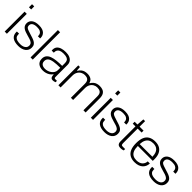

<svg xmlns="http://www.w3.org/2000/svg" viewBox="336 -2150 3590 3590"><g transform="rotate(45 2131.0 -355.5)"><path d="M72 -642V-723H130V-642ZM72 0V-526H130V0Z M440 12Q389 12 350 2Q311 -8 285 -27.5Q259 -47 245.5 -76.5Q232 -106 232 -144Q232 -148 232.5 -153Q233 -158 233 -162H291Q290 -156 290 -152.5Q290 -149 290 -145Q290 -103 309.5 -79.5Q329 -56 364 -47Q399 -38 445 -38Q485 -38 516 -49.5Q547 -61 565.5 -83Q584 -105 584 -137Q584 -177 560.5 -197.5Q537 -218 500 -229.5Q463 -241 423 -252Q392 -261 361 -271.5Q330 -282 305.5 -298Q281 -314 266 -338.5Q251 -363 251 -400Q251 -431 264 -456.5Q277 -482 301.5 -500.5Q326 -519 361.5 -528.5Q397 -538 443 -538Q497 -538 533.5 -526Q570 -514 591.5 -492.5Q613 -471 622.5 -446Q632 -421 632 -394Q632 -391 632 -386.5Q632 -382 631 -377H573V-392Q573 -413 563.5 -435Q554 -457 525.5 -472.5Q497 -488 440 -488Q407 -488 383 -482Q359 -476 343 -465.5Q327 -455 318.5 -439Q310 -423 310 -401Q310 -369 329.5 -352.5Q349 -336 380 -326.5Q411 -317 446 -305Q481 -294 516 -283Q551 -272 580 -256Q609 -240 626.5 -214Q644 -188 644 -146Q644 -108 628.5 -78.5Q613 -49 586 -29Q559 -9 521.5 1.5Q484 12 440 12Z M756 0V-723H814V0Z M1088 12Q1054 12 1023.5 4Q993 -4 970 -21.5Q947 -39 934 -66Q921 -93 921 -132Q921 -187 948.5 -221Q976 -255 1025 -273.5Q1074 -292 1141 -299Q1208 -306 1286 -306V-380Q1286 -414 1273.5 -438.5Q1261 -463 1229.5 -475.5Q1198 -488 1142 -488Q1088 -488 1057.5 -474Q1027 -460 1014 -437Q1001 -414 1001 -387V-370H945Q944 -375 944 -380Q944 -385 944 -392Q944 -443 970.5 -475Q997 -507 1044.5 -522.5Q1092 -538 1154 -538Q1215 -538 1257 -520Q1299 -502 1321.5 -469Q1344 -436 1344 -389V-72Q1344 -53 1350.5 -46Q1357 -39 1370 -39H1415V-3Q1398 4 1382.5 7.5Q1367 11 1352 11Q1325 11 1311.5 -1Q1298 -13 1293 -33.5Q1288 -54 1288 -79H1281Q1261 -50 1230.5 -29.5Q1200 -9 1163.5 1.5Q1127 12 1088 12ZM1096 -39Q1130 -39 1163.5 -50Q1197 -61 1224.5 -81.5Q1252 -102 1269 -130.5Q1286 -159 1286 -194V-256Q1183 -256 1116 -245Q1049 -234 1016.5 -207Q984 -180 984 -132Q984 -99 999 -78Q1014 -57 1039.5 -48Q1065 -39 1096 -39Z M1492 0V-526H1536L1543 -440H1550Q1573 -478 1600 -499.5Q1627 -521 1658.5 -529.5Q1690 -538 1726 -538Q1780 -538 1819 -516Q1858 -494 1872 -440H1879Q1900 -477 1927 -498.5Q1954 -520 1985.5 -529Q2017 -538 2052 -538Q2100 -538 2136 -522.5Q2172 -507 2192 -470.5Q2212 -434 2212 -371V0H2154V-368Q2154 -405 2145 -428Q2136 -451 2119.5 -463.5Q2103 -476 2082 -481Q2061 -486 2036 -486Q1996 -486 1960.5 -466Q1925 -446 1903 -407Q1881 -368 1881 -312V0H1823V-368Q1823 -405 1814 -428Q1805 -451 1789.5 -463.5Q1774 -476 1753 -481Q1732 -486 1709 -486Q1668 -486 1631.5 -466Q1595 -446 1572.5 -407Q1550 -368 1550 -312V0Z M2350 -642V-723H2408V-642ZM2350 0V-526H2408V0Z M2718 12Q2667 12 2628 2Q2589 -8 2563 -27.5Q2537 -47 2523.5 -76.5Q2510 -106 2510 -144Q2510 -148 2510.5 -153Q2511 -158 2511 -162H2569Q2568 -156 2568 -152.5Q2568 -149 2568 -145Q2568 -103 2587.5 -79.5Q2607 -56 2642 -47Q2677 -38 2723 -38Q2763 -38 2794 -49.5Q2825 -61 2843.5 -83Q2862 -105 2862 -137Q2862 -177 2838.5 -197.5Q2815 -218 2778 -229.5Q2741 -241 2701 -252Q2670 -261 2639 -271.5Q2608 -282 2583.5 -298Q2559 -314 2544 -338.5Q2529 -363 2529 -400Q2529 -431 2542 -456.5Q2555 -482 2579.5 -500.5Q2604 -519 2639.5 -528.5Q2675 -538 2721 -538Q2775 -538 2811.5 -526Q2848 -514 2869.5 -492.5Q2891 -471 2900.5 -446Q2910 -421 2910 -394Q2910 -391 2910 -386.5Q2910 -382 2909 -377H2851V-392Q2851 -413 2841.5 -435Q2832 -457 2803.5 -472.5Q2775 -488 2718 -488Q2685 -488 2661 -482Q2637 -476 2621 -465.5Q2605 -455 2596.5 -439Q2588 -423 2588 -401Q2588 -369 2607.5 -352.5Q2627 -336 2658 -326.5Q2689 -317 2724 -305Q2759 -294 2794 -283Q2829 -272 2858 -256Q2887 -240 2904.5 -214Q2922 -188 2922 -146Q2922 -108 2906.5 -78.5Q2891 -49 2864 -29Q2837 -9 2799.5 1.5Q2762 12 2718 12Z M3144 11Q3110 11 3090.5 0Q3071 -11 3063 -32Q3055 -53 3055 -80V-475H2983V-526H3056L3067 -672H3113V-526H3218V-475H3113V-94Q3113 -65 3120.5 -52Q3128 -39 3155 -39H3218V-3Q3208 2 3195 5Q3182 8 3168.5 9.5Q3155 11 3144 11Z M3513 12Q3440 12 3388.5 -17.5Q3337 -47 3310.5 -108Q3284 -169 3284 -263Q3284 -358 3310.5 -418.5Q3337 -479 3389.5 -508.5Q3442 -538 3519 -538Q3592 -538 3641 -509Q3690 -480 3715 -426Q3740 -372 3740 -296V-248H3345Q3345 -172 3365.5 -125.5Q3386 -79 3424 -58.5Q3462 -38 3515 -38Q3558 -38 3588.5 -49.5Q3619 -61 3638.5 -80Q3658 -99 3668.5 -124Q3679 -149 3680 -175H3736Q3735 -139 3722 -105.5Q3709 -72 3682 -45.5Q3655 -19 3613 -3.5Q3571 12 3513 12ZM3345 -297H3680Q3680 -350 3667.5 -386.5Q3655 -423 3633 -445.5Q3611 -468 3581 -478Q3551 -488 3515 -488Q3462 -488 3425.5 -467.5Q3389 -447 3368.5 -405Q3348 -363 3345 -297Z M4018 12Q3967 12 3928 2Q3889 -8 3863 -27.5Q3837 -47 3823.5 -76.5Q3810 -106 3810 -144Q3810 -148 3810.5 -153Q3811 -158 3811 -162H3869Q3868 -156 3868 -152.5Q3868 -149 3868 -145Q3868 -103 3887.5 -79.5Q3907 -56 3942 -47Q3977 -38 4023 -38Q4063 -38 4094 -49.5Q4125 -61 4143.5 -83Q4162 -105 4162 -137Q4162 -177 4138.5 -197.5Q4115 -218 4078 -229.5Q4041 -241 4001 -252Q3970 -261 3939 -271.5Q3908 -282 3883.5 -298Q3859 -314 3844 -338.5Q3829 -363 3829 -400Q3829 -431 3842 -456.5Q3855 -482 3879.5 -500.5Q3904 -519 3939.5 -528.5Q3975 -538 4021 -538Q4075 -538 4111.5 -526Q4148 -514 4169.5 -492.5Q4191 -471 4200.5 -446Q4210 -421 4210 -394Q4210 -391 4210 -386.5Q4210 -382 4209 -377H4151V-392Q4151 -413 4141.5 -435Q4132 -457 4103.5 -472.5Q4075 -488 4018 -488Q3985 -488 3961 -482Q3937 -476 3921 -465.5Q3905 -455 3896.5 -439Q3888 -423 3888 -401Q3888 -369 3907.5 -352.5Q3927 -336 3958 -326.5Q3989 -317 4024 -305Q4059 -294 4094 -283Q4129 -272 4158 -256Q4187 -240 4204.5 -214Q4222 -188 4222 -146Q4222 -108 4206.5 -78.5Q4191 -49 4164 -29Q4137 -9 4099.5 1.5Q4062 12 4018 12Z"/></g></svg>

Font: Archivo SemiBold ExtraLight
Style: Regular
Weight: 250
Version: Version 2.001